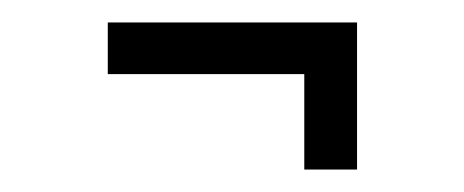

<svg xmlns="http://www.w3.org/2000/svg" viewBox="-20 -267 413 171"><path d="M76 -201V-247H298V-201ZM251 -116V-247H298V-116Z"/></svg>

Font: Darker Grotesque Medium
Style: Regular
Weight: 500
Designer: Gabriel Lam
Foundry: TypeRant
Version: Version 1.000;gftools[0.9.28]